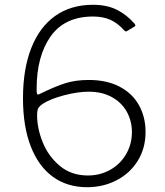

<svg xmlns="http://www.w3.org/2000/svg" viewBox="-20 -772 689 802"><path d="M468.5 -731C440.8 -745 407.3 -752 368 -752C306.7 -752 254.2 -736.5 210.5 -705.5C166.8 -674.5 133.5 -629.7 110.5 -571C87.5 -512.3 76 -442.7 76 -362C76 -283.3 86.8 -216.2 108.5 -160.5C130.2 -104.8 161 -62.5 201 -33.5C241 -4.5 288.7 10 344 10C388.7 10 429.7 0.3 467 -19C504.3 -38.3 533.8 -65.5 555.5 -100.5C577.2 -135.5 588 -175.7 588 -221C588 -262.3 578.8 -299.5 560.5 -332.5C542.2 -365.5 515.2 -391.3 479.5 -410C443.8 -428.7 401 -438 351 -438C313 -438 279.3 -433.2 250 -423.5C220.7 -413.8 187 -399.7 149 -381C143.7 -378.3 140.3 -377 139 -377C136.3 -377 134.7 -378.8 134 -382.5C133.3 -386.2 133 -392.3 133 -401C133 -491.7 152.5 -564.7 191.5 -620C230.5 -675.3 289.7 -703 369 -703C397 -703 421.2 -698.3 441.5 -689C461.8 -679.7 480.3 -665.7 497 -647C499.7 -643 502.7 -641 506 -641C508 -641 509.3 -641.3 510 -642L542 -661C544.7 -663 545.8 -664.8 545.5 -666.5C545.2 -668.2 544 -670.3 542 -673C520.7 -697.7 496.2 -717 468.5 -731ZM249.5 -374.5C287.2 -384.2 321 -389 351 -389C387.7 -389 419.7 -381.5 447 -366.5C474.3 -351.5 495.2 -331.2 509.5 -305.5C523.8 -279.8 531 -251.3 531 -220C531 -186.7 523 -156.2 507 -128.5C491 -100.8 469 -79 441 -63C413 -47 381.7 -39 347 -39C301 -39 262 -52.3 230 -79C198 -105.7 174.2 -138.5 158.5 -177.5C142.8 -216.5 135 -254 135 -290C135 -303.3 136.5 -313 139.5 -319C142.5 -325 148.7 -331.3 158 -338C181.3 -352.7 211.8 -364.8 249.5 -374.5Z"/></svg>

Font: Libre Franklin ExtraLight
Style: Regular
Weight: 275
Designer: Pablo Impallari, Rodrigo Fuenzalida
Foundry: Impallari Type
Version: Version 1.002; ttfautohint (v1.5)